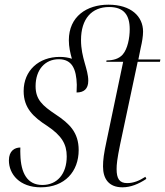

<svg xmlns="http://www.w3.org/2000/svg" viewBox="-20 -790 705 820"><path d="M154 10C257 10 316 -58 316 -149C316 -224 277 -262 218 -301C161 -339 132 -365 132 -422C132 -492 172 -537 231 -537C288 -537 306 -495 308 -428C308 -417 307 -407 307 -395C338 -395 357 -410 357 -445C357 -496 326 -542 326 -619C326 -710 372 -760 446 -760C509 -760 534 -726 534 -665C534 -628 525 -581 504 -557C488 -539 464 -532 435 -532L434 -526H506L436 -192C423 -132 420 -107 420 -79C420 -26 445 10 503 10C538 10 572 -4 605 -26L601 -35C575 -18 550 -8 523 -8C490 -8 478 -27 478 -68C478 -87 480 -110 493 -173L568 -526H663L665 -536H571L581 -586C587 -611 591 -636 591 -655C591 -720 540 -770 443 -770C351 -770 274 -720 274 -618C274 -590 280 -564 287 -539C273 -544 255 -547 235 -547C146 -547 81 -489 81 -401C81 -328 123 -290 182 -252C243 -211 265 -175 265 -122C265 -47 224 0 161 0C97 0 69 -50 67 -130C66 -140 67 -150 67 -160C43 -160 18 -146 18 -105C18 -46 64 10 154 10Z"/></svg>

Font: Noto Serif Display Condensed Light
Style: Italic
Weight: 300
Width: 3
Italic angle: -12°
Designer: Monotype Design Team
Foundry: Monotype Imaging Inc.
Version: Version 2.009